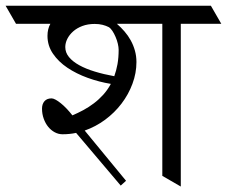

<svg xmlns="http://www.w3.org/2000/svg" viewBox="-62 -665 810 685"><path d="M517.1 -580.1H355Q369.6 -567.4 382.3 -552.7Q395 -538.1 404.5 -520.8Q414.1 -503.4 419.4 -484.1Q424.8 -464.8 424.8 -443.8Q424.8 -404.3 410.6 -366.2Q396.5 -328.1 371.6 -295.4Q346.7 -262.7 313 -237.8Q279.3 -212.9 240.2 -199.2L387.7 -20L368.7 -2.9L209.5 -190.9Q187 -186 161.1 -186Q146.5 -186 133.3 -193.1Q120.1 -200.2 110.1 -212.4Q100.1 -224.6 94 -241.5Q87.9 -258.3 87.9 -277.3Q87.9 -293.9 96.7 -304Q105.5 -314 122.1 -314Q127.9 -314 136.5 -309.3Q145 -304.7 155 -296.6Q165 -288.6 175.5 -277.6Q186 -266.6 196.3 -253.4Q215.8 -261.7 235.4 -272.2Q254.9 -282.7 272.9 -296.4Q291 -310.1 306.4 -327.1Q321.8 -344.2 333.5 -365.7Q291.5 -372.6 251 -387.2Q210.4 -401.9 178.5 -423.3Q146.5 -444.8 127 -473.4Q107.4 -502 107.4 -537.1Q107.4 -561.5 117.7 -580.1H-4.9L-42 -644.5H690.4L727.5 -580.1H583V0.5L517.1 -37.6ZM170.9 -497.1Q170.9 -477.5 184.1 -461.4Q197.3 -445.3 220.7 -432.4Q244.1 -419.4 276.1 -409.7Q308.1 -399.9 345.7 -393.1Q353 -413.1 357.2 -436.3Q361.3 -459.5 361.3 -487.3Q361.3 -496.6 358.4 -509Q355.5 -521.5 350.3 -533.4Q345.2 -545.4 338.9 -554.9Q332.5 -564.5 325.7 -568.4Q316.4 -573.2 304 -576.4Q291.5 -579.6 275.9 -579.6Q251.5 -579.6 231.9 -572.3Q212.4 -564.9 199 -553Q185.5 -541 178.2 -526.4Q170.9 -511.7 170.9 -497.1Z"/></svg>

Font: Kurinto Seri
Style: Regular
Weight: 400
Designer: Kurinto was developed by Clint Goss from a range of fonts that are compatible with the SIL Open Font License Version 1.1
Foundry: Clinton F. Goss
Version: Version 2.196; July 25, 2020